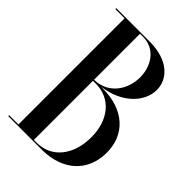

<svg xmlns="http://www.w3.org/2000/svg" viewBox="-208 -790 880 880"><g transform="rotate(45 232.5 -350.0)"><path d="M451 -201C451 -318 368 -396 229 -396H217.8C343.8 -412.4 410 -492.8 410 -566.5C410 -635 353 -700 229 -700H13V-694H73V-6H13V0H233V0C369.6 -1.6 451 -81.7 451 -201ZM192 -694C273.5 -694 315 -624 315 -553C315 -477.8 268.5 -397.7 173 -396V-694ZM173 -6V-389H192C287.5 -389 351 -313 351 -201C351 -85 287.5 -6 192 -6Z"/></g></svg>

Font: Picaflor 72 pt
Style: Regular
Weight: 400
Designer: Ariel Martín Pérez
Foundry: Tunera Type Foundry
Version: Version 1.000;hotconv 1.0.109;makeotfexe 2.5.65596